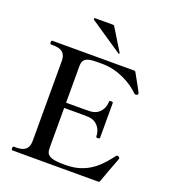

<svg xmlns="http://www.w3.org/2000/svg" viewBox="-167 -1082 1079 1206"><g transform="rotate(20 372.5 -479.0)"><path d="M473 -800C475 -799 475 -799 476 -799C478 -799 480 -802 480 -803C480 -804 480 -804 479 -806L389 -953C387 -956 384 -958 380 -958H261C257 -958 254 -955 254 -952C254 -950 254 -948 257 -946ZM695 -192C693 -193 690 -194 688 -194C685 -194 682 -194 679 -190C632 -128 562 -38 428 -29C415 -28 404 -28 393 -28C381 -28 369 -28 357 -29C303 -33 270 -42 270 -92V-362H353C382 -362 411 -362 430 -361C489 -359 521 -312 521 -263C521 -257 525 -256 533 -256C541 -256 546 -257 546 -263V-495C546 -501 541 -502 533 -502C525 -502 521 -501 521 -495C521 -446 489 -400 430 -398C411 -397 382 -397 353 -397H270V-642C270 -702 314 -704 381 -704H402C506 -704 603 -649 654 -597C656 -595 660 -594 663 -594C665 -594 668 -594 671 -596C676 -598 678 -600 678 -604C678 -605 678 -607 677 -609C675 -616 634 -690 613 -727C611 -731 608 -733 604 -733H57C51 -733 49 -729 49 -721C49 -713 51 -708 57 -708H70C115 -708 155 -696 155 -633V-100C155 -39 118 -25 70 -25H57C51 -25 49 -21 49 -13C49 -5 51 0 57 0H630C634 0 638 -2 639 -6C656 -54 678 -114 698 -165C701 -172 703 -177 703 -181C703 -186 701 -190 695 -192Z"/></g></svg>

Font: Shippori Mincho OTF SemiBold
Style: Regular
Weight: 600
Designer: FONTDASU
Foundry: FONTDASU / Google Inc. / but / Adobe
Version: Version 3.300;hotconv 1.0.109;makeotfexe 2.5.65596